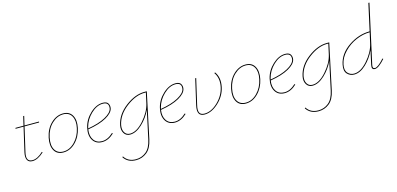

<svg xmlns="http://www.w3.org/2000/svg" viewBox="-83 -1256 4322 2091"><g transform="rotate(-15 2078.0 -211.0)"><path d="M163 -381 100 -108Q75 -3 152 -3Q209 -3 273 -64L280 -57Q210 7 150 7Q107 7 92 -24Q77 -55 89 -109L152 -381H61L64 -391H154L178 -493H189L165 -391H329L327 -381Z M500 3Q429 3 398 -51.5Q367 -106 385 -194Q405 -291 467 -350Q529 -409 604 -409Q675 -409 706 -354.5Q737 -300 719 -214Q699 -120 638 -58.5Q577 3 500 3ZM502 -7Q573 -7 631 -66Q689 -125 708 -214Q726 -296 697.5 -347.5Q669 -399 603 -399Q533 -399 474 -342.5Q415 -286 396 -194Q378 -108 407.5 -57.5Q437 -7 502 -7Z M1051 -409Q1096 -409 1111 -384Q1126 -359 1120 -328Q1110 -278 1034 -235Q958 -192 825 -170Q814 -98 845 -52.5Q876 -7 938 -7Q1003 -7 1064 -65L1072 -58Q1008 3 938 3Q866 3 832.5 -52Q799 -107 819 -194Q840 -281 909 -345Q978 -409 1051 -409ZM1109 -328Q1121 -399 1049 -399Q980 -399 915.5 -337Q851 -275 830 -194L827 -180Q950 -201 1024.5 -241.5Q1099 -282 1109 -328Z M1521 -406H1548L1439 108Q1418 205 1365 247Q1312 289 1244 289Q1150 289 1105 219L1113 212Q1155 279 1244 279Q1308 279 1358 239Q1408 199 1428 106L1496 -211Q1457 -126 1388 -61.5Q1319 3 1252 3Q1206 3 1183.5 -34.5Q1161 -72 1172 -124Q1196 -240 1305.5 -323Q1415 -406 1521 -406ZM1254 -7Q1329 -7 1408.5 -96.5Q1488 -186 1509 -278L1535 -396H1520Q1420 -396 1313.5 -315.5Q1207 -235 1183 -124Q1173 -74 1193 -40.5Q1213 -7 1254 -7Z M1871 -409Q1916 -409 1931 -384Q1946 -359 1940 -328Q1930 -278 1854 -235Q1778 -192 1645 -170Q1634 -98 1665 -52.5Q1696 -7 1758 -7Q1823 -7 1884 -65L1892 -58Q1828 3 1758 3Q1686 3 1652.5 -52Q1619 -107 1639 -194Q1660 -281 1729 -345Q1798 -409 1871 -409ZM1929 -328Q1941 -399 1869 -399Q1800 -399 1735.5 -337Q1671 -275 1650 -194L1647 -180Q1770 -201 1844.5 -241.5Q1919 -282 1929 -328Z M2105 -406 2039 -120Q2025 -63 2038 -35.5Q2051 -8 2094 -8Q2170 -8 2243.5 -78Q2317 -148 2337 -240Q2358 -339 2310 -406L2319 -412Q2370 -343 2348 -239Q2328 -143 2250 -70.5Q2172 2 2092 2Q2000 2 2028 -119L2094 -406Z M2557 3Q2486 3 2455 -51.5Q2424 -106 2442 -194Q2462 -291 2524 -350Q2586 -409 2661 -409Q2732 -409 2763 -354.5Q2794 -300 2776 -214Q2756 -120 2695 -58.5Q2634 3 2557 3ZM2559 -7Q2630 -7 2688 -66Q2746 -125 2765 -214Q2783 -296 2754.5 -347.5Q2726 -399 2660 -399Q2590 -399 2531 -342.5Q2472 -286 2453 -194Q2435 -108 2464.5 -57.5Q2494 -7 2559 -7Z M3108 -409Q3153 -409 3168 -384Q3183 -359 3177 -328Q3167 -278 3091 -235Q3015 -192 2882 -170Q2871 -98 2902 -52.5Q2933 -7 2995 -7Q3060 -7 3121 -65L3129 -58Q3065 3 2995 3Q2923 3 2889.5 -52Q2856 -107 2876 -194Q2897 -281 2966 -345Q3035 -409 3108 -409ZM3166 -328Q3178 -399 3106 -399Q3037 -399 2972.5 -337Q2908 -275 2887 -194L2884 -180Q3007 -201 3081.5 -241.5Q3156 -282 3166 -328Z M3578 -406H3605L3496 108Q3475 205 3422 247Q3369 289 3301 289Q3207 289 3162 219L3170 212Q3212 279 3301 279Q3365 279 3415 239Q3465 199 3485 106L3553 -211Q3514 -126 3445 -61.5Q3376 3 3309 3Q3263 3 3240.5 -34.5Q3218 -72 3229 -124Q3253 -240 3362.5 -323Q3472 -406 3578 -406ZM3311 -7Q3386 -7 3465.5 -96.5Q3545 -186 3566 -278L3592 -396H3577Q3477 -396 3370.5 -315.5Q3264 -235 3240 -124Q3230 -74 3250 -40.5Q3270 -7 3311 -7Z M4014 -7Q4049 -7 4119 -86L4127 -80Q4054 3 4011 3Q3971 3 3983 -51L4017 -207Q3978 -122 3912 -59.5Q3846 3 3779 3Q3731 3 3700 -31Q3669 -65 3683 -134Q3707 -252 3821.5 -330Q3936 -408 4061 -408L4128 -711H4140L3994 -49Q3984 -7 4014 -7ZM3780 -7Q3855 -7 3933 -96Q4011 -185 4032 -278L4059 -398Q3982 -398 3904 -364.5Q3826 -331 3767 -269.5Q3708 -208 3693 -134Q3680 -70 3708.5 -38.5Q3737 -7 3780 -7Z"/></g></svg>

Font: EauTestInfant Hairline
Style: Italic
Weight: 250
Italic angle: -12°
Designer: Christian Thalmann (Catharsis Fonts)
Version: Version 0.001;PS 000.001;hotconv 1.0.88;makeotf.lib2.5.64775